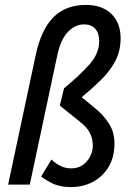

<svg xmlns="http://www.w3.org/2000/svg" viewBox="-20 -750 550 780"><path d="M13 0 125 -526Q147 -630 197 -680Q247 -730 329 -730Q395 -730 432.5 -693.5Q470 -657 470 -595Q470 -543 448 -501.5Q426 -460 390 -425Q354 -390 312 -355L368 -309Q402 -281 423.5 -246.5Q445 -212 445 -167Q445 -112 421.5 -72.5Q398 -33 358 -11.5Q318 10 268 10Q223 10 193 -5Q163 -20 147 -33L189 -102Q206 -86 225.5 -76Q245 -66 269 -66Q308 -66 332.5 -94.5Q357 -123 357 -159Q357 -188 344.5 -211Q332 -234 309 -252L223 -321L240 -391Q305 -445 344 -489Q383 -533 383 -583Q383 -615 367 -633Q351 -651 322 -651Q285 -651 255.5 -620Q226 -589 212 -522L101 0Z"/></svg>

Font: Radio Canada Condensed
Style: Italic
Weight: 400
Width: 3
Italic angle: -12°
Designer: Charles Daoud, Etienne Aubert Bonn, Alexandre Saumier Demers, Jacques Le Bailly
Foundry: Radio-Canada
Version: Version 2.104; ttfautohint (v1.8.4.7-5d5b);gftools[0.9.28.de